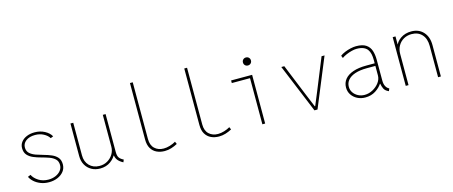

<svg xmlns="http://www.w3.org/2000/svg" viewBox="-46 -1346 4592 1948"><g transform="rotate(-15 2250.0 -372.0)"><path d="M289.1 7.8Q240.2 7.8 200.7 -7.8Q161.1 -23.4 133.8 -48.1Q106.4 -72.8 93.8 -100.6L124 -113.3Q142.6 -75.2 186.5 -47.4Q230.5 -19.5 289.1 -19.5Q330.6 -19.5 364.7 -34.2Q398.9 -48.8 419.2 -74.5Q439.5 -100.1 439.5 -132.8Q439.5 -172.4 415.8 -195.1Q392.1 -217.8 354.7 -231.2Q317.4 -244.6 275.4 -255.6Q233.4 -266.6 196 -282.2Q158.7 -297.9 135 -324.7Q111.3 -351.6 111.3 -397.5Q111.3 -433.1 132.6 -460.7Q153.8 -488.3 190.7 -503.9Q227.5 -519.5 274.4 -519.5Q333 -519.5 379.6 -494.6Q426.3 -469.7 447.3 -431.6L418.9 -419.9Q400.9 -450.2 361.3 -471.2Q321.8 -492.2 272.5 -492.2Q211.9 -492.2 175.5 -464.1Q139.2 -436 140.6 -392.6Q142.1 -355 166.5 -333.3Q190.9 -311.5 228.3 -298.3Q265.6 -285.2 307.1 -273.9Q348.6 -262.7 385.5 -247.1Q422.4 -231.4 445.6 -204.6Q468.8 -177.7 468.8 -132.8Q468.8 -89.8 444.1 -58.3Q419.4 -26.9 378.4 -9.5Q337.4 7.8 289.1 7.8Z M825.2 7.8Q774.4 7.8 734.9 -14.4Q695.3 -36.6 672.9 -76.4Q650.4 -116.2 650.4 -168.9V-511.7H679.7V-168.9Q679.7 -103 719.2 -61.8Q758.8 -20.5 823.2 -19.5Q871.6 -18.6 909.2 -40.8Q946.8 -63 968.5 -99.1Q990.2 -135.3 990.2 -176.8V-511.7H1019.5V-113.3Q1019.5 -71.8 1033.9 -52.2Q1048.3 -32.7 1078.1 -18.6L1067.4 7.8Q1029.3 -12.2 1010.3 -37.8Q991.2 -63.5 990.2 -103.5L1004.9 -84H980.5L1001 -108.4Q982.9 -60.1 936 -26.1Q889.2 7.8 825.2 7.8Z M1503.9 5.9Q1458 5.9 1420.9 -11.2Q1383.8 -28.3 1361.8 -64.7Q1339.8 -101.1 1339.8 -159.2V-752H1369.1V-156.2Q1369.1 -90.3 1406 -55.9Q1442.9 -21.5 1500 -21.5Q1531.7 -21.5 1565.9 -32Q1600.1 -42.5 1627 -58.6L1638.7 -32.2Q1606.4 -14.6 1572.8 -4.4Q1539.1 5.9 1503.9 5.9Z M2074.2 5.9Q2028.3 5.9 1991.2 -11.2Q1954.1 -28.3 1932.1 -64.7Q1910.2 -101.1 1910.2 -159.2V-752H1939.5V-156.2Q1939.5 -90.3 1976.3 -55.9Q2013.2 -21.5 2070.3 -21.5Q2102.1 -21.5 2136.2 -32Q2170.4 -42.5 2197.3 -58.6L2209 -32.2Q2176.8 -14.6 2143.1 -4.4Q2109.4 5.9 2074.2 5.9Z M2529.3 0V-511.7H2558.6V0ZM2337.9 -484.4V-511.7H2558.6V-484.4ZM2543 -614.3Q2524.9 -614.3 2512.9 -626.2Q2501 -638.2 2501 -656.2Q2501 -674.3 2512.9 -686.3Q2524.9 -698.2 2543 -698.2Q2561 -698.2 2573 -686.3Q2585 -674.3 2585 -656.2Q2585 -638.2 2573 -626.2Q2561 -614.3 2543 -614.3Z M3076.2 0 2865.2 -511.7H2896.5L3031.2 -180.7L3089.8 -39.1H3094.7L3153.3 -180.7L3288.1 -511.7H3319.3L3108.4 0Z M3610.4 7.8Q3564 7.8 3526.6 -11.5Q3489.3 -30.8 3467.3 -64Q3445.3 -97.2 3445.3 -139.6Q3445.3 -189.5 3474.9 -226.1Q3504.4 -262.7 3561.8 -282.7Q3619.1 -302.7 3702.1 -302.7H3801.8V-275.4H3701.2Q3626.5 -275.4 3576.2 -258.3Q3525.9 -241.2 3500.2 -210.7Q3474.6 -180.2 3474.6 -139.6Q3474.6 -106 3492.9 -78.9Q3511.2 -51.8 3542 -35.6Q3572.8 -19.5 3610.4 -19.5Q3654.3 -19.5 3695.6 -41.7Q3736.8 -64 3763.4 -99.6Q3790 -135.3 3790 -175.8V-269.5V-274.4V-337.9Q3790 -372.1 3783.9 -400.4Q3777.8 -428.7 3762.5 -449.2Q3747.1 -469.7 3719.7 -481Q3692.4 -492.2 3649.4 -492.2Q3627.4 -492.2 3598.1 -484.9Q3568.8 -477.5 3540.3 -465.3Q3511.7 -453.1 3492.2 -438.5L3481.4 -464.8Q3501.5 -480.5 3531.7 -492.9Q3562 -505.4 3594 -512.5Q3626 -519.5 3651.4 -519.5Q3719.7 -519.5 3756.1 -494.6Q3792.5 -469.7 3805.9 -427.7Q3819.3 -385.7 3819.3 -334V-113.3Q3819.3 -76.7 3831.8 -53.5Q3844.2 -30.3 3863.3 -20.5L3867.2 -18.6L3856.4 7.8L3844.7 2Q3818.4 -11.2 3806.9 -34.7Q3795.4 -58.1 3790 -91.8L3793.9 -87.9H3782.2L3790 -91.8Q3765.1 -51.8 3718.5 -22Q3671.9 7.8 3610.4 7.8Z M4035.2 0V-511.7H4064.5V-427.7H4079.1L4057.6 -406.2Q4070.8 -454.1 4118.2 -486.8Q4165.5 -519.5 4230.5 -519.5Q4309.6 -519.5 4356.9 -468Q4404.3 -416.5 4404.3 -330.1V0H4375V-328.1Q4375 -405.3 4335.2 -448.7Q4295.4 -492.2 4226.6 -492.2Q4180.2 -492.2 4143.6 -471.2Q4106.9 -450.2 4085.7 -412.8Q4064.5 -375.5 4064.5 -326.2V0Z"/></g></svg>

Font: Reddit Mono ExtraLight
Style: Regular
Weight: 250
Monospace: yes
Designer: Stephen Hutchings
Foundry: Reddit
Version: Version 1.014